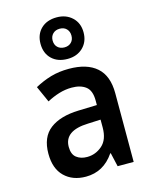

<svg xmlns="http://www.w3.org/2000/svg" viewBox="-124 -906 778 995"><g transform="rotate(-15 265.0 -408.5)"><path d="M212 10Q141 10 97.5 -32.5Q54 -75 54 -155Q54 -244 109 -286Q164 -328 263 -331L362 -334V-358Q362 -412 334 -433.5Q306 -455 259 -455Q224 -455 190 -444.5Q156 -434 125 -417L86 -504Q128 -527 172 -540Q216 -553 270 -553Q367 -553 418.5 -507.5Q470 -462 470 -369V0H384L367 -74H364Q307 10 212 10ZM244 -87Q290 -87 325.5 -118Q361 -149 361 -214V-256L293 -253Q165 -249 165 -162Q165 -122 187.5 -104.5Q210 -87 244 -87ZM278 -604Q225 -604 193.5 -634.5Q162 -665 162 -716Q162 -766 193.5 -796.5Q225 -827 278 -827Q328 -827 360.5 -796.5Q393 -766 393 -716Q393 -666 361 -635Q329 -604 278 -604ZM278 -666Q300 -666 314 -679.5Q328 -693 328 -716Q328 -738 314.5 -752Q301 -766 278 -766Q255 -766 241 -752Q227 -738 227 -716Q227 -693 241 -679.5Q255 -666 278 -666Z"/></g></svg>

Font: Noto Sans Mono Condensed SemiBold
Style: Regular
Weight: 600
Width: 3
Designer: Monotype Design Team
Foundry: Monotype Imaging Inc.
Version: Version 2.014